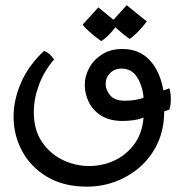

<svg xmlns="http://www.w3.org/2000/svg" viewBox="-20 -572 703 732"><path d="M312 139.6Q222.7 139.6 159.9 102.3Q97.2 64.9 64.5 4.2Q31.7 -56.6 31.7 -127Q31.7 -191.4 60.3 -257.1Q88.9 -322.8 147.9 -377.9Q169.9 -370.1 186 -345.2Q147.9 -300.8 128.4 -248Q108.9 -195.3 108.9 -144.5Q108.9 -76.7 139.9 -31Q170.9 14.6 219.2 37.8Q267.6 61 320.3 61Q369.6 61 414.8 40.5Q460 20 491 -21Q522 -62 527.3 -124Q512.7 -117.2 490 -114Q467.3 -110.8 448.7 -110.8Q397 -110.8 365 -131.6Q333 -152.3 318.1 -183.8Q303.2 -215.3 303.2 -247.6Q303.2 -282.7 320.8 -314.2Q338.4 -345.7 370.4 -365.5Q402.3 -385.3 446.8 -385.3Q510.7 -385.3 550.5 -342.8Q590.3 -300.3 603 -227.1L625.5 -235.4Q628.4 -228 629.9 -216.1Q631.3 -204.1 631.3 -193.4Q631.3 -186 630.4 -176Q629.4 -166 626 -154.3L606 -147.5Q606 -80.6 581.5 -27.3Q557.1 25.9 515.4 63Q473.6 100.1 421.1 119.9Q368.7 139.6 312 139.6ZM456.5 -188Q474.1 -188 493.7 -190.7Q513.2 -193.4 527.3 -199.7Q523.9 -243.2 503.2 -276.9Q482.4 -310.5 443.4 -310.5Q416.5 -310.5 399.7 -293.2Q382.8 -275.9 382.8 -251.5Q382.8 -229.5 399.9 -208.7Q417 -188 456.5 -188ZM473.6 -423.8Q447.8 -442.4 427.2 -461.2Q406.7 -480 403.8 -486.8L462.9 -552.2L539.6 -490.2Q519 -462.9 499 -444.1Q479 -425.3 473.6 -423.8ZM365.7 -415.5Q339.4 -434.1 319.1 -452.6Q298.8 -471.2 295.4 -478.5L355 -543.9L431.2 -481.4Q406.2 -449.2 388.7 -433.1Q371.1 -417 365.7 -415.5Z"/></svg>

Font: Harmattan SemiBold
Style: Regular
Weight: 600
Designer: George W. Nuss III and SIL International
Foundry: SIL International
Version: Version 4.000